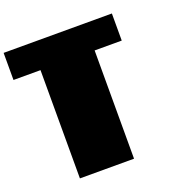

<svg xmlns="http://www.w3.org/2000/svg" viewBox="-166 -1166 1333 1333"><g transform="rotate(-20 500.0 -500.0)"><path d="M199.7 0V-799.8H0V-1000H799.8V-799.8H599.6V0Z"/></g></svg>

Font: 8-bit HUD
Style: Regular
Weight: 400
Designer: lSPl
Foundry: https://fontstruct.com
Version: Version 1.0